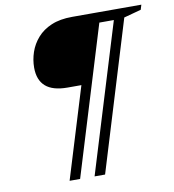

<svg xmlns="http://www.w3.org/2000/svg" viewBox="-87 -753 865 954"><g transform="rotate(-10 345.0 -276.0)"><path d="M240 124H187L432 -676H572.5L556.5 -624.5H469ZM366 124H313L558 -676H690L682.5 -651.5L595.5 -628ZM467 -676 362 -334H257.5Q183 -334 147 -365.8Q111 -397.5 111 -460Q111 -499.5 124 -537.8Q137 -576 164.5 -607.5Q192 -639 235.5 -657.5Q279 -676 341 -676Z"/></g></svg>

Font: Newsreader 16pt Medium
Style: Italic
Weight: 500
Italic angle: -17°
Designer: Hugues Gentile
Foundry: Production Type
Version: Version 1.003